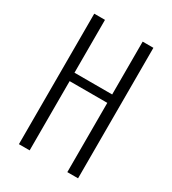

<svg xmlns="http://www.w3.org/2000/svg" viewBox="-156 -705 708 790"><g transform="rotate(30 198.5 -310.0)"><path d="M58 -620H109V-369H288V-620H339V0H288V-329H109V0H58Z"/></g></svg>

Font: Smooch Sans
Style: Regular
Weight: 400
Designer: Robert E. Leuschke
Foundry: Robert E. Leuschke
Version: Version 1.010; ttfautohint (v1.8.3)